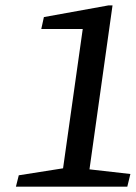

<svg xmlns="http://www.w3.org/2000/svg" viewBox="-20 -704 512 724"><path d="M317.4 -65.4 471.7 -47.9 460 0H40L50.8 -43L217.8 -69.3L292 -594.7H135.7L145.5 -639.6L388.7 -683.6H404.3Z"/></svg>

Font: Neuton
Style: Italic
Weight: 400
Italic angle: -9°
Designer: Brian M Zick
Version: Version 1.32